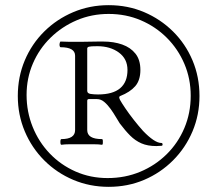

<svg xmlns="http://www.w3.org/2000/svg" viewBox="-20 -737 842 744"><path d="M401 -13Q328 -13 264 -40Q200 -67 151.5 -115.5Q103 -164 76 -228Q49 -292 49 -365Q49 -439 76 -503Q103 -567 151.5 -615Q200 -663 264 -690Q328 -717 401 -717Q475 -717 538.5 -690Q602 -663 650.5 -615Q699 -567 726 -503Q753 -439 753 -365Q753 -292 726 -228Q699 -164 650.5 -115.5Q602 -67 538.5 -40Q475 -13 401 -13ZM397 -47Q465 -47 523.5 -71.5Q582 -96 626 -139.5Q670 -183 694.5 -241Q719 -299 719 -366Q719 -432 694.5 -489.5Q670 -547 626.5 -590.5Q583 -634 525.5 -658.5Q468 -683 401 -683Q335 -683 277.5 -658.5Q220 -634 176 -591Q132 -548 107.5 -491Q83 -434 83 -369Q83 -304 106.5 -245.5Q130 -187 172.5 -142.5Q215 -98 272.5 -72.5Q330 -47 397 -47ZM586 -171Q552 -171 528 -181.5Q504 -192 484.5 -211.5Q465 -231 444 -259Q438 -268 429 -283.5Q420 -299 408.5 -315Q397 -331 384 -342Q371 -353 356 -353H324Q318 -353 318 -346V-233Q318 -198 375 -198Q378 -198 378.5 -192.5Q379 -187 378.5 -181.5Q378 -176 375 -176Q363 -178 343.5 -178Q324 -178 296 -178Q269 -178 250 -178Q231 -178 218 -176Q214 -176 214 -187Q214 -198 218 -198Q271 -198 271 -233V-521Q271 -554 215 -554Q212 -554 211 -559.5Q210 -565 211.5 -570.5Q213 -576 215 -576Q232 -575 248 -575Q264 -575 277 -575Q282 -575 296 -575Q310 -575 327.5 -575.5Q345 -576 359.5 -576Q374 -576 380 -576Q421 -576 453.5 -564.5Q486 -553 505 -529Q524 -505 524 -466Q524 -426 504 -403Q484 -380 446 -365Q442 -364 442 -358Q442 -357 443 -355Q444 -353 445 -350Q451 -339 465.5 -317.5Q480 -296 498.5 -272.5Q517 -249 534 -230Q556 -207 574 -195Q592 -183 605 -183Q610 -183 610 -177Q610 -172 605 -172Q600 -172 595 -171.5Q590 -171 586 -171ZM360 -371Q417 -371 445.5 -395Q474 -419 474 -466Q474 -509 440.5 -533.5Q407 -558 357 -558Q331 -558 324.5 -556Q318 -554 318 -549V-385Q318 -375 331 -373Q344 -371 360 -371Z"/></svg>

Font: Junicode VF
Style: Regular
Weight: 400
Designer: Peter S. Baker
Version: Version 2.213